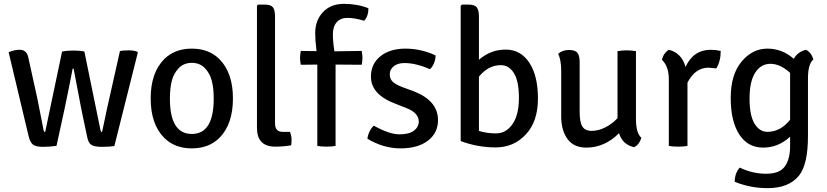

<svg xmlns="http://www.w3.org/2000/svg" viewBox="-20 -759 4303 999"><path d="M129 -50 25 -487Q54 -500 82 -500Q119 -500 127 -461L174 -248Q192 -160 207 -81Q209 -72 215 -72L303 -491Q328 -496 362 -496Q396 -496 419 -491L503 -81Q505 -72 511 -72Q516 -93 523 -128Q534 -183 549 -248L604 -493Q619 -497 648 -497Q677 -497 694 -490L697 -485L575 1Q550 5 510.5 5Q471 5 455 -5.5Q439 -16 433 -49L403 -192L363 -402H358Q348 -346 316 -193L274 0Q237 5 202.5 5Q168 5 152.5 -6Q137 -17 129 -50Z M1122 -451Q1192 -380 1192 -246.5Q1192 -113 1122 -42Q1067 13 978 13Q889 13 834 -42Q764 -113 764 -246.5Q764 -380 834 -451Q889 -506 978 -506Q1067 -506 1122 -451ZM864 -246Q864 -62 978 -62Q1092 -62 1092 -246Q1092 -298 1082.5 -337Q1073 -376 1046.5 -404Q1020 -432 978 -432Q936 -432 909.5 -404Q883 -376 873.5 -337Q864 -298 864 -246Z M1450 -73H1489Q1497 -51 1497 -33Q1497 -15 1495 -3Q1455 4 1412 4Q1317 4 1317 -94V-729L1323 -735H1359Q1389 -735 1400 -721Q1411 -707 1411 -673V-117Q1411 -73 1450 -73Z M1631 0V-423L1545 -422Q1541 -444 1541 -457Q1541 -470 1545 -494L1627 -493Q1620 -549 1620 -586Q1620 -653 1660.5 -696Q1701 -739 1770 -739Q1839 -739 1897 -716Q1897 -675 1875 -651Q1824 -666 1788 -666Q1752 -666 1732 -643.5Q1712 -621 1712 -581.5Q1712 -542 1720 -492L1862 -494Q1866 -470 1866 -457Q1866 -444 1862 -422L1726 -423V0Q1707 4 1679 4Q1651 4 1631 0Z M1892 -37Q1893 -54 1902.5 -74Q1912 -94 1925 -105Q2007 -60 2057.5 -60Q2108 -60 2133 -78.5Q2158 -97 2159 -126Q2159 -172 2094 -197L2038 -219Q1910 -267 1910 -360Q1910 -427 1959.5 -466.5Q2009 -506 2089.5 -506Q2170 -506 2246 -471Q2247 -452 2238.5 -431Q2230 -410 2217 -399Q2144 -431 2084 -431Q2050 -431 2029 -414.5Q2008 -398 2008 -373Q2008 -348 2023.5 -333.5Q2039 -319 2073 -306L2133 -284Q2259 -235 2259 -134Q2259 -67 2206.5 -27Q2154 13 2064.5 13Q1975 13 1892 -37Z M2377 -25V-729L2384 -735H2419Q2449 -735 2460.5 -721Q2472 -707 2472 -673V-448Q2533 -501 2611 -501Q2689 -501 2734 -433Q2779 -365 2779 -246Q2779 -127 2716 -59.5Q2653 8 2559 8Q2465 8 2377 -25ZM2586 -420Q2520 -420 2472 -360V-78Q2510 -65 2561.5 -65Q2613 -65 2646.5 -113Q2680 -161 2680 -249Q2680 -337 2654 -378.5Q2628 -420 2586 -420Z M2900 -153V-390Q2900 -448 2884 -479Q2907 -499 2940 -499Q2973 -499 2984.5 -484Q2996 -469 2996 -437V-178Q2996 -124 3010 -101Q3024 -78 3058.5 -78Q3093 -78 3129 -96Q3165 -114 3193 -144V-493Q3219 -497 3241 -497Q3263 -497 3289 -493V-139Q3289 -67 3317 -42Q3308 -9 3280 7Q3219 -6 3201 -66Q3126 9 3031 9Q2965 9 2932.5 -36Q2900 -81 2900 -153Z M3424 -448Q3432 -482 3460 -500Q3526 -484 3547 -411Q3588 -500 3678 -500Q3702 -500 3730 -494Q3730 -440 3707 -403Q3701 -404 3667 -407Q3597 -407 3557 -329V0Q3540 4 3508.5 4Q3477 4 3460 0V-346Q3460 -414 3424 -448Z M4110 -453Q4131 -490 4174 -500Q4202 -485 4212 -450Q4184 -425 4184 -353V-53Q4184 98 4137 155Q4084 220 3974 220Q3885 220 3803 187Q3803 142 3829 113Q3895 145 3966 145Q4037 145 4064 106.5Q4091 68 4091 1V-48Q4030 9 3950.5 9Q3871 9 3826.5 -59.5Q3782 -128 3782 -249.5Q3782 -371 3838.5 -438.5Q3895 -506 3972.5 -506Q4050 -506 4110 -453ZM4091 -136V-380Q4039 -427 3989 -427Q3939 -427 3909.5 -381Q3880 -335 3880 -246.5Q3880 -158 3906 -115.5Q3932 -73 3973 -73Q4041 -73 4091 -136Z"/></svg>

Font: Signika Negative
Style: Regular
Weight: 400
Designer: Anna Giedrys
Foundry: Anna Giedrys
Version: Version 1.001